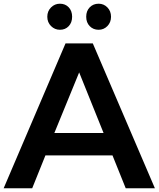

<svg xmlns="http://www.w3.org/2000/svg" viewBox="-44 -1011 852 1031"><path d="M210 -921.1Q210 -951.1 230 -971.1Q250 -991.1 277.8 -991.1Q306.7 -991.1 325 -971.7Q343.3 -952.2 343.3 -921.1Q343.3 -890 325 -870.6Q306.7 -851.1 277.8 -851.1Q250 -851.1 230 -871.1Q210 -891.1 210 -921.1ZM418.9 -921.1Q418.9 -952.2 437.8 -971.7Q456.7 -991.1 485.6 -991.1Q513.3 -991.1 532.8 -971.1Q552.2 -951.1 552.2 -921.1Q552.2 -891.1 532.8 -871.1Q513.3 -851.1 485.6 -851.1Q456.7 -851.1 437.8 -870.6Q418.9 -890 418.9 -921.1ZM200 -176.7 128.9 0H-24.4L307.8 -777.8H454.4L787.8 0H631.1L560 -176.7ZM381.1 -622.2 247.8 -296.7H512.2Z"/></svg>

Font: Paperlogy 7 Bold
Style: Regular
Weight: 700
Designer: redesigned by Lee Juim, glyphs from Gmarket Sans & Montserrat
Foundry: PT&
Version: Version 1.001